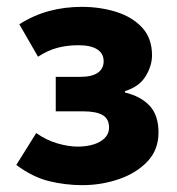

<svg xmlns="http://www.w3.org/2000/svg" viewBox="-20 -528 516 560"><path d="M220 12Q170.4 12 122.9 0.3Q75.3 -11.4 27.5 -46.9L85.6 -139.9Q115.9 -118.7 148 -109.6Q180.1 -100.4 206.1 -100.4Q232.7 -100.4 253.4 -106.9Q274 -113.5 286 -125.9Q298.1 -138.3 298.1 -155.8Q298.1 -181.1 279.5 -192.2Q261 -203.3 221.6 -203.3H142.6V-303.8H212.7Q248 -303.8 265.1 -315.7Q282.3 -327.6 282.3 -349.5Q282.3 -372.2 263.3 -384.2Q244.3 -396.1 208.6 -396.1Q176.7 -396.1 148.3 -388.8Q119.9 -381.4 90.9 -362.6L36.4 -457.2Q77.2 -483.3 122.7 -495.7Q168.1 -508 218.4 -508Q272.2 -508 319.1 -493.3Q366 -478.5 394.7 -447.4Q423.4 -416.2 423.4 -366.9Q423.4 -336.2 404.8 -305.7Q386.1 -275.1 344.6 -262.2V-258.2Q390.7 -247.1 416.5 -219.5Q442.3 -191.8 442.3 -141.4Q442.3 -91.1 410.1 -57.1Q377.8 -23 326.8 -5.5Q275.7 12 220 12Z"/></svg>

Font: Source Sans 3
Style: Regular
Weight: 200
Designer: Paul D. Hunt
Foundry: Adobe
Version: Version 3.046;hotconv 1.0.118;makeotfexe 2.5.65603